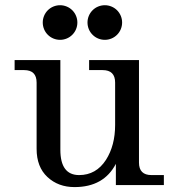

<svg xmlns="http://www.w3.org/2000/svg" viewBox="-20 -723 676 750"><path d="M271 7.8Q207.5 7.8 165.3 -31.5Q123 -70.8 123 -141.6V-400.4Q123 -449.2 74.2 -449.2H37.1V-488.3H215.8V-137.7Q215.8 -39.1 289.1 -39.1Q355.5 -39.1 394 -98.6Q429.7 -154.8 429.7 -234.9V-400.4Q429.7 -449.2 380.9 -449.2H328.1V-488.3H522.9V-87.9Q522.9 -39.1 571.8 -39.1H620.1V0H432.6V-83Q385.3 7.8 271 7.8ZM389.6 -567.4Q376 -567.4 363.5 -572.5Q351.1 -577.6 341.6 -587.2Q332 -596.7 326.9 -609.1Q321.8 -621.6 321.8 -635.3Q321.8 -648.4 326.9 -660.9Q332 -673.3 341.6 -682.9Q351.1 -692.4 363.5 -697.5Q376 -702.6 389.6 -702.6Q402.8 -702.6 415.3 -697.5Q427.7 -692.4 437.3 -682.9Q446.8 -673.3 451.9 -660.9Q457 -648.4 457 -635.3Q457 -621.6 451.9 -609.1Q446.8 -596.7 437.3 -587.2Q427.7 -577.6 415.3 -572.5Q402.8 -567.4 389.6 -567.4ZM214.8 -567.4Q201.2 -567.4 188.7 -572.5Q176.3 -577.6 166.7 -587.2Q157.2 -596.7 152.1 -609.1Q147 -621.6 147 -635.3Q147 -648.4 152.1 -660.9Q157.2 -673.3 166.7 -682.9Q176.3 -692.4 188.7 -697.5Q201.2 -702.6 214.8 -702.6Q228 -702.6 240.5 -697.5Q252.9 -692.4 262.5 -682.9Q272 -673.3 277.1 -660.9Q282.2 -648.4 282.2 -635.3Q282.2 -621.6 277.1 -609.1Q272 -596.7 262.5 -587.2Q252.9 -577.6 240.5 -572.5Q228 -567.4 214.8 -567.4Z"/></svg>

Font: Munson
Style: Regular
Weight: 400
Designer: Paul James MIller
Foundry: High-Logic / Made with FontCreator
Version: Version 2.10;May 5, 2019;FontCreator 11.5.0.2430 64-bit